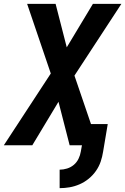

<svg xmlns="http://www.w3.org/2000/svg" viewBox="-21 -755 651 998"><path d="M289 223V127Q308 127 327.5 121Q347 115 362.5 102Q378 89 387 70.5Q396 52 399 33L405 0H341L283 -226L147 0H-1L243 -373L120 -735H268L326 -509L462 -735H610L366 -362L452 -110H539L515 33Q511 59 502.5 84.5Q494 110 478 133Q462 156 440 174Q418 192 392.5 203Q367 214 341 218.5Q315 223 289 223Z"/></svg>

Font: Iosevka XBd Ex Obl
Style: Regular
Weight: 800
Width: 7
Italic angle: -9°
Monospace: yes
Designer: Belleve Invis
Foundry: Belleve Invis
Version: Version 32.5.0; ttfautohint (v1.8.4)